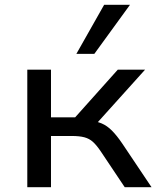

<svg xmlns="http://www.w3.org/2000/svg" viewBox="-20 -782 657 802"><path d="M94 0V-491H193V-292H294L472 -491H586L369 -250L350 -279Q382 -276 404.5 -266.5Q427 -257 447.5 -236.5Q468 -216 491 -182L613 0H501L400 -151Q383 -176 368 -189.5Q353 -203 332.5 -208.5Q312 -214 280 -214H193V0ZM299 -557 415 -762H523L374 -557Z"/></svg>

Font: Nunito Sans 10pt SemiExpanded Medium
Style: Regular
Weight: 500
Width: 6
Designer: Vernon Adams
Foundry: Vernon Adams
Version: Version 3.101;gftools[0.9.27]